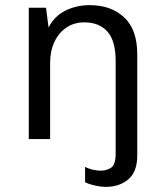

<svg xmlns="http://www.w3.org/2000/svg" viewBox="-20 -541 640 747"><path d="M392 186Q379 186 363.5 183.5Q348 181 334.5 177Q321 173 311 168V108Q323 115 340 119Q357 123 373 123Q394 123 412 111.5Q430 100 430 57V-303Q430 -382 398 -418Q366 -454 308 -454Q268 -454 238 -433.5Q208 -413 191.5 -377.5Q175 -342 175 -296V0H92V-511H159L169 -434Q192 -479 235 -500Q278 -521 329 -521Q412 -521 463 -473.5Q514 -426 514 -330V64Q514 127 479.5 156.5Q445 186 392 186Z"/></svg>

Font: Chivo Mono Medium Light
Style: Regular
Weight: 300
Monospace: yes
Version: Version 1.008